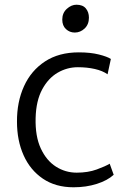

<svg xmlns="http://www.w3.org/2000/svg" viewBox="-20 -786 538 814"><path d="M52 -270Q51.5 -354 81.8 -420.5Q112 -487 170.8 -525.5Q229.5 -564 314 -564Q363.5 -564 399.2 -555Q435 -546 450 -536L436 -471Q415 -486 382 -493.5Q349 -501 310 -501Q264.5 -501 224.5 -477.8Q184.5 -454.5 158.8 -406.8Q133 -359 131 -286Q129 -208 153 -156.5Q177 -105 217.2 -79.5Q257.5 -54 305 -54Q353 -54 390 -67.5Q427 -81 445 -92L462 -45Q436 -21 390.8 -6.5Q345.5 8 292 8Q215.5 8 161.8 -28.5Q108 -65 80 -127.8Q52 -190.5 52 -270ZM297 -648Q275.5 -648 259.8 -662.5Q244 -677 244 -703Q244 -731 263.2 -748.5Q282.5 -766 304 -766Q331 -766 344 -750.2Q357 -734.5 357 -711Q357 -682.5 338.8 -665.2Q320.5 -648 297 -648Z"/></svg>

Font: Merriweather Sans Light
Style: Regular
Weight: 300
Designer: Eben Sorkin
Foundry: Eben Sorkin
Version: Version 2.001; ttfautohint (v1.8.3)